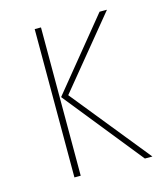

<svg xmlns="http://www.w3.org/2000/svg" viewBox="-85 -584 552 649"><g transform="rotate(-15 191.0 -259.5)"><path d="M118.2 -519V0H96.2V-519ZM349.1 -519 147.9 -273.9 369.1 0H342.8L123 -273.9L323.2 -519Z"/></g></svg>

Font: Fira Sans Compressed Thin
Style: Regular
Weight: 100
Width: 1
Designer: Carrois Corporate & Edenspiekermann AG
Foundry: Carrois Corporate GbR & Edenspiekermann AG
Version: Version 4.203;PS 004.203;hotconv 1.0.88;makeotf.lib2.5.64775